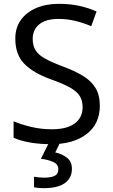

<svg xmlns="http://www.w3.org/2000/svg" viewBox="-20 -744 589 1004"><path d="M502 -191Q502 -96 433 -43Q364 10 247 10Q187 10 136 1Q85 -8 51 -24V-110Q87 -94 140.5 -81Q194 -68 251 -68Q331 -68 371.5 -99Q412 -130 412 -183Q412 -218 397 -242Q382 -266 345.5 -286.5Q309 -307 244 -330Q153 -363 106.5 -411Q60 -459 60 -542Q60 -599 89 -639.5Q118 -680 169.5 -702Q221 -724 288 -724Q347 -724 396 -713Q445 -702 485 -684L457 -607Q420 -623 376.5 -634Q333 -645 286 -645Q219 -645 185 -616.5Q151 -588 151 -541Q151 -505 166 -481Q181 -457 215 -438Q249 -419 307 -397Q370 -374 413.5 -347.5Q457 -321 479.5 -284Q502 -247 502 -191ZM356 139Q356 187 319 213.5Q282 240 208 240Q176 240 158 235V180Q167 182 182 183.5Q197 185 211 185Q247 185 266 175.5Q285 166 285 141Q285 115 258.5 103Q232 91 194 86L237 0H295L269 53Q305 61 330.5 81Q356 101 356 139Z"/></svg>

Font: Noto Sans Bengali UI
Style: Regular
Weight: 400
Designer: Jelle Bosma - Monotype Design Team
Foundry: Monotype Imaging Inc.
Version: Version 2.003; ttfautohint (v1.8.4.7-5d5b)